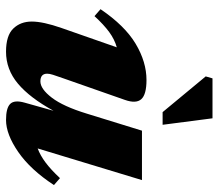

<svg xmlns="http://www.w3.org/2000/svg" viewBox="-64 -646 725 637"><g transform="rotate(90 298.5 -327.5)"><path d="M320.5 -46.5 347.5 -142.5Q304.5 -64 257.5 -24.5Q210.5 15 151.5 15Q98 15 74.8 -9Q51.5 -33 51.5 -70.5Q51.5 -108 73 -169.5L137 -352.5Q110.5 -345 86.2 -327.2Q62 -309.5 33.5 -278.5L10.5 -298.5Q65 -379 125.2 -415Q185.5 -451 245.5 -451Q293.5 -451 309 -433.8Q324.5 -416.5 311.5 -379.5L240 -175.5Q232 -152.5 228.2 -141Q224.5 -129.5 224.5 -121.5Q224.5 -99 250 -99Q275 -99 304 -136.8Q333 -174.5 357 -253L413.5 -436H577.5L472.5 -90Q495.5 -98.5 519.2 -116.2Q543 -134 571 -164L594 -144Q543 -66 484.2 -25.5Q425.5 15 378 15Q338.5 15 324.8 1.2Q311 -12.5 320.5 -46.5ZM394 -504.5H352L233.5 -647.5L240 -670H372.5Z"/></g></svg>

Font: Newsreader 16pt ExtraBold
Style: Italic
Weight: 800
Italic angle: -17°
Designer: Hugues Gentile
Foundry: Production Type
Version: Version 1.003; ttfautohint (v1.8.3)